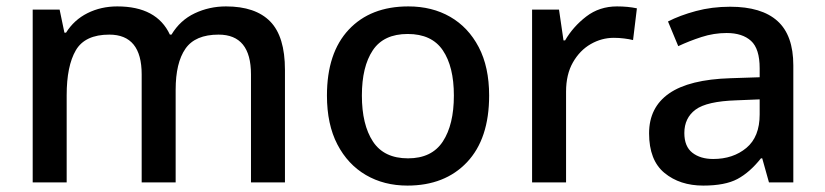

<svg xmlns="http://www.w3.org/2000/svg" viewBox="-20 -569 2573 599"><path d="M685 -549Q777 -549 823 -502Q869 -455 869 -351V0H763V-337Q763 -461 662 -461Q589 -461 558.5 -417Q528 -373 528 -289V0H422V-337Q422 -461 321 -461Q245 -461 216.5 -412Q188 -363 188 -272V0H82V-539H166L181 -467H186Q211 -507 253 -528Q295 -549 346 -549Q469 -549 510 -461H515Q542 -506 587.5 -527.5Q633 -549 685 -549Z M1506 -271Q1506 -136 1437 -63Q1368 10 1251 10Q1178 10 1121.5 -23Q1065 -56 1032.5 -118.5Q1000 -181 1000 -271Q1000 -404 1068 -476.5Q1136 -549 1254 -549Q1328 -549 1384.5 -516.5Q1441 -484 1473.5 -422Q1506 -360 1506 -271ZM1109 -271Q1109 -180 1143.5 -127.5Q1178 -75 1253 -75Q1327 -75 1361.5 -127.5Q1396 -180 1396 -271Q1396 -361 1361.5 -412Q1327 -463 1252 -463Q1177 -463 1143 -412Q1109 -361 1109 -271Z M1905 -549Q1939 -549 1967 -543L1955 -444Q1943 -447 1927 -449Q1911 -451 1895 -451Q1857 -451 1823 -431.5Q1789 -412 1767.5 -374.5Q1746 -337 1746 -283V0H1640V-539H1724L1738 -443H1743Q1768 -486 1809 -517.5Q1850 -549 1905 -549Z M2258 -548Q2356 -548 2405.5 -503.5Q2455 -459 2455 -365V0H2379L2358 -75H2354Q2319 -31 2280.5 -10.5Q2242 10 2174 10Q2101 10 2053 -29.5Q2005 -69 2005 -153Q2005 -234 2067.5 -277.5Q2130 -321 2259 -325L2350 -328V-356Q2350 -417 2323 -441.5Q2296 -466 2247 -466Q2207 -466 2168.5 -453.5Q2130 -441 2096 -425L2064 -502Q2101 -521 2151 -534.5Q2201 -548 2258 -548ZM2277 -256Q2185 -253 2150 -227Q2115 -201 2115 -154Q2115 -112 2140 -92.5Q2165 -73 2205 -73Q2267 -73 2308.5 -107.5Q2350 -142 2350 -212V-259Z"/></svg>

Font: Noto Sans Thai Looped Medium
Style: Regular
Weight: 500
Designer: Sasikarn Vongin, Ben Mitchell
Foundry: The Fontpad Ltd
Version: Version 1.001; ttfautohint (v1.8.4.7-5d5b)